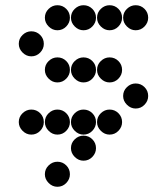

<svg xmlns="http://www.w3.org/2000/svg" viewBox="-20 -518 640 736"><path d="M152 -450Q152 -431 166.5 -416.5Q181 -402 200 -402Q220 -402 234 -416.5Q248 -431 248 -450Q248 -470 234 -484Q220 -498 200 -498Q181 -498 166.5 -484Q152 -470 152 -450ZM252 -450Q252 -431 266.5 -416.5Q281 -402 300 -402Q320 -402 334 -416.5Q348 -431 348 -450Q348 -470 334 -484Q320 -498 300 -498Q281 -498 266.5 -484Q252 -470 252 -450ZM352 -450Q352 -431 366.5 -416.5Q381 -402 400 -402Q420 -402 434 -416.5Q448 -431 448 -450Q448 -470 434 -484Q420 -498 400 -498Q381 -498 366.5 -484Q352 -470 352 -450ZM452 -450Q452 -431 466.5 -416.5Q481 -402 500 -402Q520 -402 534 -416.5Q548 -431 548 -450Q548 -470 534 -484Q520 -498 500 -498Q481 -498 466.5 -484Q452 -470 452 -450ZM52 -350Q52 -331 66.5 -316.5Q81 -302 100 -302Q120 -302 134 -316.5Q148 -331 148 -350Q148 -370 134 -384Q120 -398 100 -398Q81 -398 66.5 -384Q52 -370 52 -350ZM152 -250Q152 -231 166.5 -216.5Q181 -202 200 -202Q220 -202 234 -216.5Q248 -231 248 -250Q248 -270 234 -284Q220 -298 200 -298Q181 -298 166.5 -284Q152 -270 152 -250ZM252 -250Q252 -231 266.5 -216.5Q281 -202 300 -202Q320 -202 334 -216.5Q348 -231 348 -250Q348 -270 334 -284Q320 -298 300 -298Q281 -298 266.5 -284Q252 -270 252 -250ZM352 -250Q352 -231 366.5 -216.5Q381 -202 400 -202Q420 -202 434 -216.5Q448 -231 448 -250Q448 -270 434 -284Q420 -298 400 -298Q381 -298 366.5 -284Q352 -270 352 -250ZM452 -150Q452 -131 466.5 -116.5Q481 -102 500 -102Q520 -102 534 -116.5Q548 -131 548 -150Q548 -170 534 -184Q520 -198 500 -198Q481 -198 466.5 -184Q452 -170 452 -150ZM52 -50Q52 -31 66.5 -16.5Q81 -2 100 -2Q120 -2 134 -16.5Q148 -31 148 -50Q148 -70 134 -84Q120 -98 100 -98Q81 -98 66.5 -84Q52 -70 52 -50ZM152 -50Q152 -31 166.5 -16.5Q181 -2 200 -2Q220 -2 234 -16.5Q248 -31 248 -50Q248 -70 234 -84Q220 -98 200 -98Q181 -98 166.5 -84Q152 -70 152 -50ZM252 -50Q252 -31 266.5 -16.5Q281 -2 300 -2Q320 -2 334 -16.5Q348 -31 348 -50Q348 -70 334 -84Q320 -98 300 -98Q281 -98 266.5 -84Q252 -70 252 -50ZM352 -50Q352 -31 366.5 -16.5Q381 -2 400 -2Q420 -2 434 -16.5Q448 -31 448 -50Q448 -70 434 -84Q420 -98 400 -98Q381 -98 366.5 -84Q352 -70 352 -50ZM252 50Q252 69 266.5 83.5Q281 98 300 98Q320 98 334 83.5Q348 69 348 50Q348 30 334 16Q320 2 300 2Q281 2 266.5 16Q252 30 252 50ZM152 150Q152 169 166.5 183.5Q181 198 200 198Q220 198 234 183.5Q248 169 248 150Q248 130 234 116Q220 102 200 102Q181 102 166.5 116Q152 130 152 150Z"/></svg>

Font: Matrix Sans Print
Style: Regular
Weight: 400
Designer: Brad Neil
Version: Version 1.100